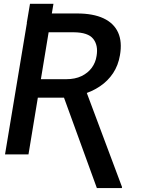

<svg xmlns="http://www.w3.org/2000/svg" viewBox="-20 -797 774 991"><path d="M118.2 -678.7 134.8 -777.3H255.9L239.3 -678.7ZM127 -727.5H377.4Q460.9 -727.5 514.4 -702.4Q567.9 -677.2 589.6 -629.2Q611.3 -581.1 599.1 -511.7Q590.3 -459.5 563.7 -419.4Q537.1 -379.4 496.3 -351.8Q455.6 -324.2 403.3 -309.1L365.7 -293H143.1L157.7 -388.2H320.8Q367.7 -388.2 400.9 -404.3Q434.1 -420.4 453.9 -447.5Q473.6 -474.6 478.5 -508.3Q487.8 -563 461.2 -596.4Q434.6 -629.9 360.8 -630.4H231L127 0H5.9ZM480 173.8 299.8 -321.8H426.3L609.9 168.5L608.9 173.8Z"/></svg>

Font: Inter 16pt Medium
Style: Italic
Weight: 500
Italic angle: -9.3988°
Version: Version 4.001;git-66647c0bb